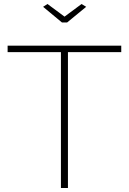

<svg xmlns="http://www.w3.org/2000/svg" viewBox="-20 -938 643 958"><path d="M585 -678H319V0H284V-678H18V-710H585ZM217 -918 302 -855 387 -918 410 -904 315 -826H289L195 -904Z"/></svg>

Font: Raleway ExtraLight
Style: Regular
Weight: 200
Designer: Matt McInerney, Pablo Impallari, Rodrigo Fuenzalida
Foundry: Matt McInerney, Pablo Impallari, Rodrigo Fuenzalida
Version: Version 4.026